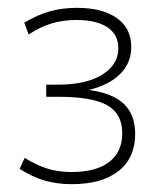

<svg xmlns="http://www.w3.org/2000/svg" viewBox="-20 -756 403 490"><path d="M163 -286Q126 -286 94.5 -295Q63 -304 30 -325L43 -353Q74 -334 101.5 -325.5Q129 -317 163 -317Q225 -317 258.5 -342.5Q292 -368 292 -416Q292 -466 253.5 -487.5Q215 -509 129 -509H98V-540H129Q200 -540 241 -565.5Q282 -591 282 -633Q282 -668 254 -686.5Q226 -705 175 -705Q140 -705 111 -696Q82 -687 53 -668L42 -698Q75 -718 107 -727Q139 -736 176 -736Q241 -736 278 -710Q315 -684 315 -636Q315 -596 287.5 -568Q260 -540 209 -527V-526Q268 -518 296.5 -490.5Q325 -463 325 -414Q325 -353 282.5 -319.5Q240 -286 163 -286Z"/></svg>

Font: M PLUS 2 ExtraLight
Style: Regular
Weight: 250
Designer: Coji Morishita
Foundry: UNDERFOREST DESIGN
Version: Version 1.001